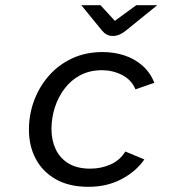

<svg xmlns="http://www.w3.org/2000/svg" viewBox="-20 -708 672 740"><path d="M321.1 12Q246.7 12 195.5 -16.9Q144.2 -45.9 117.9 -95.6Q91.5 -145.3 91.5 -208Q91.5 -266.8 111.6 -320.7Q131.7 -374.7 168.9 -416.7Q206.1 -458.8 258.3 -483.1Q310.5 -507.4 375.1 -507.4Q419.5 -507.4 458.9 -494.6Q498.4 -481.8 528.6 -455.4Q558.7 -429 575 -389.1L502.2 -363.6Q486.5 -400.8 450.3 -419.1Q414.1 -437.4 373.6 -437.4Q325.8 -437.4 289.5 -418.2Q253.3 -399 228.6 -366.1Q203.9 -333.3 191.1 -293Q178.4 -252.6 178.4 -210.8Q178.4 -167.6 194.6 -133Q210.9 -98.3 243.9 -78.2Q277 -58 328.1 -58Q370 -58 406.2 -74.2Q442.4 -90.5 463 -124L536.4 -93.5Q503.9 -46.7 448 -17.4Q392.1 12 321.1 12ZM415.1 -569.4Q401.8 -569.4 391.6 -574.8Q381.4 -580.2 373.4 -589.9L293.5 -687.9H367.4L422.7 -627.7L505.2 -687.9H586L465 -589.9Q440 -569.4 415.1 -569.4Z"/></svg>

Font: Atkinson Hyperlegible Mono ExtraLight
Style: Italic
Weight: 200
Italic angle: -12°
Monospace: yes
Designer: Elliott Scott, Megan Eiswerth, Linus Boman, Theodore Petrosky, Letters from Sweden
Foundry: Applied Design Works, Letters from Sweden
Version: Version 2.001